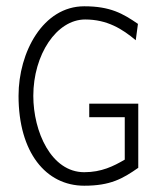

<svg xmlns="http://www.w3.org/2000/svg" viewBox="-20 -595 509 611"><path d="M39 -290C39 -110 126 -4 248 -4C331 -4 370 -26 420 -61V-265H264V-222H377V-87C341 -66 303 -47 248 -47C143 -47 86 -176 86 -290C86 -421 160 -533 251 -533C321 -533 369 -503 412 -467L419 -519C371 -552 331 -575 248 -575C117 -575 39 -429 39 -290Z"/></svg>

Font: Charger Sport
Style: HLNrw
Weight: 100
Designer: Jasper
Foundry: Cannot Into Space Fonts
Version: Version 1.1